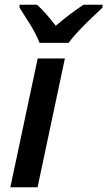

<svg xmlns="http://www.w3.org/2000/svg" viewBox="-20 -786 451 806"><path d="M23.4 0 138.2 -540.5H252.4L137.7 0ZM146 -606Q131.8 -642.6 106.7 -683.3Q81.5 -724.1 62 -753.9V-766.1H135.3Q153.8 -750 174.8 -725.8Q195.8 -701.7 213.9 -677.7Q273.9 -729 330.6 -766.1H410.6L410.2 -753.9Q391.6 -736.3 364 -710.2Q336.4 -684.1 310.1 -656Q283.7 -627.9 267.6 -606Z"/></svg>

Font: Open Sans SemiBold
Style: Italic
Weight: 600
Italic angle: -12°
Designer: Monotype Design Team
Foundry: Monotype Imaging Inc.
Version: Version 3.003; ttfautohint (v1.8.4)